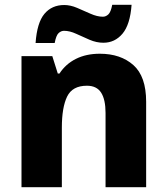

<svg xmlns="http://www.w3.org/2000/svg" viewBox="-20 -784 699 804"><path d="M398 -559Q485 -559 538.5 -511.5Q592 -464 592 -358V0H422V-311Q422 -367 403.5 -396Q385 -425 344 -425Q283 -425 261 -379.5Q239 -334 239 -250V0H70V-549H199L222 -476H229Q255 -516 298 -537.5Q341 -559 398 -559ZM129 -604Q135 -689 166 -726Q197 -763 249 -763Q275 -763 303 -751Q331 -739 359 -726.5Q387 -714 411 -714Q423 -714 433.5 -723.5Q444 -733 450 -764H531Q525 -681 493 -643Q461 -605 413 -605Q384 -605 355 -617.5Q326 -630 299 -642.5Q272 -655 248 -655Q236 -655 225.5 -645.5Q215 -636 209 -604Z"/></svg>

Font: Noto Sans Lao Looped ExtraBold
Style: Regular
Weight: 800
Designer: Mark Frömberg, Ben Mitchell
Foundry: The Fontpad Ltd
Version: Version 1.002; ttfautohint (v1.8.4.7-5d5b)